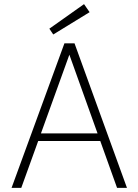

<svg xmlns="http://www.w3.org/2000/svg" viewBox="-20 -910 670 930"><path d="M36 0 292 -700H341L595 0H547L316 -645L83 0ZM142 -227 157 -264H473L488 -227ZM238 -743 219 -771 387 -890 414 -851Z"/></svg>

Font: DM Sans 9pt ExtraLight
Style: Regular
Weight: 250
Version: Version 4.004;gftools[0.9.30]